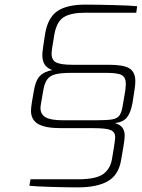

<svg xmlns="http://www.w3.org/2000/svg" viewBox="-20 -804 613 830"><path d="M107 -1 112 -29H318Q395 -29 426 -51.5Q457 -74 464 -116L472 -164Q478 -202 478 -210Q478 -233 459 -241.5Q440 -250 385 -250H243Q176 -250 145 -268Q114 -286 114 -325Q114 -338 118 -363L126 -409Q133 -455 152 -475Q171 -495 206 -501Q182 -510 172.5 -526Q163 -542 163 -566Q163 -576 166 -598L175 -658Q187 -728 228 -756Q269 -784 349 -784Q399 -784 474 -782Q549 -780 573 -777L569 -749H347Q287 -749 256 -730Q225 -711 215 -655Q203 -586 203 -573Q203 -543 224 -533.5Q245 -524 292 -524H452Q515 -524 540 -508Q565 -492 565 -453Q565 -437 562 -419L553 -360Q545 -316 528.5 -296Q512 -276 477 -272Q500 -265 509.5 -251.5Q519 -238 519 -217Q519 -201 513 -167L504 -115Q494 -49 447.5 -21.5Q401 6 316 6Q269 6 200.5 4Q132 2 107 -1ZM391 -284Q444 -284 466 -288Q488 -292 497.5 -306.5Q507 -321 512 -356L522 -415Q524 -435 524 -440Q524 -469 507 -479Q490 -489 442 -489H287Q244 -489 220 -483Q196 -477 184 -460.5Q172 -444 167 -413L157 -355Q155 -343 155 -337Q155 -310 177 -297Q199 -284 254 -284Z"/></svg>

Font: Exo ExtraLight
Style: Italic
Weight: 275
Italic angle: -9°
Designer: Natanael Gama
Foundry: Natanael Gama
Version: Version 1.500; ttfautohint (v1.6)